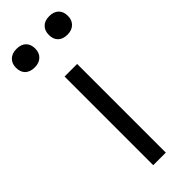

<svg xmlns="http://www.w3.org/2000/svg" viewBox="-296 -782 810 810"><g transform="rotate(-45 109.0 -377.5)"><path d="M73 -529H148V0H73ZM150 -700Q150 -725 165 -740Q180 -755 207 -755Q234 -755 249 -740.5Q264 -726 264 -700Q264 -675 248.5 -660Q233 -645 207 -645Q180 -645 165 -659.5Q150 -674 150 -700ZM-46 -700Q-46 -725 -30.5 -740Q-15 -755 12 -755Q39 -755 54 -740.5Q69 -726 69 -700Q69 -675 53.5 -660Q38 -645 12 -645Q-16 -645 -31 -659.5Q-46 -674 -46 -700Z"/></g></svg>

Font: Lexend HM
Style: Regular
Weight: 400
Designer: Bonnie Shaver-Troup, Thomas Jockin, Octavio Pardo
Foundry: Lexend
Version: Version 1.091